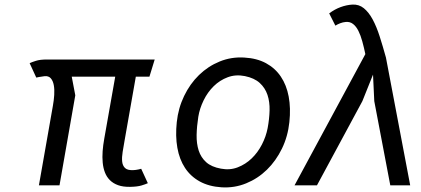

<svg xmlns="http://www.w3.org/2000/svg" viewBox="-20 -810 1840 839"><path d="M573.5 -475 524.5 -196.5Q520 -170.5 516 -146.5Q512 -122.5 513.8 -104.5Q515.5 -86.5 526.2 -76Q537 -65.5 561.5 -66.5Q567 -66.5 573.2 -67.5Q579.5 -68.5 585 -69.5L597 -72.5L626 -9.5Q616.5 -5 598.2 0.5Q580 6 548.5 6.5Q517.5 7 496 -0.8Q474.5 -8.5 460.2 -22.8Q446 -37 438.5 -56.5Q431 -76 428.8 -99.5Q426.5 -123 428.5 -149.5Q430.5 -176 435.5 -203.5L483.5 -475H293.5L309 -393.5L240 0H150L211 -347Q215.5 -371.5 217 -395.5Q218.5 -419.5 215 -438.2Q211.5 -457 201.8 -468Q192 -479 174 -477Q168.5 -476 162.2 -475.2Q156 -474.5 150.5 -473.5Q144.5 -472 138.5 -471L109.5 -534Q119 -538.5 137 -544.2Q155 -550 185.5 -550H656L633 -475Z M948 8.5Q893 5 853 -17Q813 -39 788.5 -76.2Q764 -113.5 755 -164.2Q746 -215 752.5 -276.5Q759 -337.5 784.5 -390.5Q810 -443.5 849.5 -482Q889 -520.5 939.8 -541.2Q990.5 -562 1047.5 -558.5Q1102.5 -555.5 1142.5 -533.8Q1182.5 -512 1207.2 -475.2Q1232 -438.5 1241.5 -388Q1251 -337.5 1244.5 -276.5Q1238 -214 1212 -160.5Q1186 -107 1146.2 -68.2Q1106.5 -29.5 1055.5 -8.8Q1004.5 12 948 8.5ZM1149.5 -250Q1157 -290 1158 -327.5Q1159 -365 1148.8 -395.5Q1138.5 -426 1115 -447.5Q1091.5 -469 1050 -477.5Q1010 -485.5 975.2 -472.5Q940.5 -459.5 914 -433.5Q887.5 -407.5 870 -372Q852.5 -336.5 846.5 -299.5Q840 -258 839.2 -220.2Q838.5 -182.5 848.2 -152.2Q858 -122 881 -101.2Q904 -80.5 945.5 -73Q984.5 -65.5 1018.8 -78.8Q1053 -92 1079.8 -117.8Q1106.5 -143.5 1124.5 -178.5Q1142.5 -213.5 1149.5 -250Z M1610 -484 1563.5 -368 1365 0H1267L1576.5 -573.5Q1570.5 -602.5 1563.2 -629Q1556 -655.5 1546.2 -675Q1536.5 -694.5 1522.8 -705.2Q1509 -716 1490.5 -714Q1478.5 -713 1466.8 -708.5Q1455 -704 1445.5 -698L1418.5 -751.5Q1442.5 -769.5 1468.5 -779Q1494.5 -788.5 1520 -790Q1548.5 -791.5 1570 -774Q1591.5 -756.5 1608.5 -725Q1625.5 -693.5 1639.2 -650.5Q1653 -607.5 1666.5 -558.5L1772.5 0H1685.5L1615.5 -368Z"/></svg>

Font: B612
Style: Italic
Weight: 400
Italic angle: -10°
Designer: Nicolas Chauveau, Thomas Paillot, Jonathan Favre-Lamarine, Jean-Luc Vinot
Foundry: AIRBUS
Version: Version 1.008